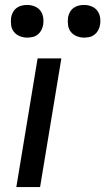

<svg xmlns="http://www.w3.org/2000/svg" viewBox="-20 -756 426 776"><path d="M46 0 132 -520H228L142 0ZM320 -604Q304 -604 289.5 -610Q275 -616 266 -627.5Q257 -639 255 -654.5Q253 -670 255 -686Q257 -697 262.5 -707Q268 -717 277.5 -724Q287 -731 298 -733.5Q309 -736 320 -736Q336 -736 350.5 -730Q365 -724 373.5 -712.5Q382 -701 384.5 -685.5Q387 -670 384 -654Q382 -643 376.5 -633Q371 -623 362 -616Q353 -609 342 -606.5Q331 -604 320 -604ZM90 -604Q74 -604 59.5 -610Q45 -616 36 -627.5Q27 -639 25 -654.5Q23 -670 25 -686Q27 -697 32.5 -707Q38 -717 47.5 -724Q57 -731 68 -733.5Q79 -736 90 -736Q106 -736 120.5 -730Q135 -724 143.5 -712.5Q152 -701 154.5 -685.5Q157 -670 154 -654Q152 -643 146.5 -633Q141 -623 132 -616Q123 -609 112 -606.5Q101 -604 90 -604Z"/></svg>

Font: Iosevka Aile Medium
Style: Italic
Weight: 500
Italic angle: -9°
Designer: Belleve Invis
Foundry: Belleve Invis
Version: Version 31.1.0; ttfautohint (v1.8.4)